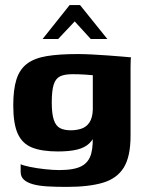

<svg xmlns="http://www.w3.org/2000/svg" viewBox="-20 -613 572 753"><path d="M241 120Q199 120 165.5 118Q132 116 109 109.5Q86 103 73.5 91.5Q61 80 61 61Q61 55 61 45Q61 35 61 31Q71 36 97.5 41.5Q124 47 156 50.5Q188 54 213 54Q271 54 300 38.5Q329 23 338 -11.5Q347 -46 342 -100L359 -98Q348 -68 330.5 -51Q313 -34 283 -26.5Q253 -19 207 -19Q144 -19 105.5 -34.5Q67 -50 49.5 -89Q32 -128 32 -200Q32 -262 44.5 -301.5Q57 -341 86 -363Q115 -385 163.5 -393Q212 -401 285 -401Q307 -401 339 -399.5Q371 -398 403.5 -395.5Q436 -393 461 -391Q486 -389 494 -388Q493 -385 492.5 -374Q492 -363 492 -348.5Q492 -334 492 -319V-80Q492 1 465.5 44Q439 87 384 103.5Q329 120 241 120ZM258 -102Q280 -102 299.5 -108.5Q319 -115 331 -133Q343 -151 344 -184V-318Q336 -319 313 -320.5Q290 -322 264 -322Q233 -322 215.5 -313.5Q198 -305 190.5 -281Q183 -257 183 -211Q183 -167 191 -143Q199 -119 215.5 -110.5Q232 -102 258 -102ZM147 -460 253 -593H294L401 -460H336L273 -529L208 -460Z"/></svg>

Font: Genos Thin
Style: Bold
Weight: 700
Version: Version 1.010